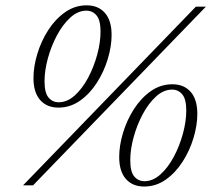

<svg xmlns="http://www.w3.org/2000/svg" viewBox="-20 -695 792 720"><path d="M66.5 0 714.5 -670H752L104 0ZM305 -675Q348.5 -675 373.5 -646.5Q398.5 -618 398.5 -564Q398.5 -521.5 384.2 -474Q370 -426.5 343.5 -385Q317 -343.5 280.2 -317.5Q243.5 -291.5 199 -291.5Q155.5 -291.5 130.5 -320Q105.5 -348.5 105.5 -402.5Q105.5 -445 119.8 -492.5Q134 -540 160.5 -581.5Q187 -623 223.8 -649Q260.5 -675 305 -675ZM200.5 -311.5Q232 -311.5 260.5 -337.2Q289 -363 310.5 -403.5Q332 -444 344.5 -490Q357 -536 357 -576.5Q357 -619.5 342 -637.2Q327 -655 304 -655Q272 -655 243.8 -629.2Q215.5 -603.5 193.8 -562.8Q172 -522 159.5 -476.2Q147 -430.5 147 -390Q147 -347 162 -329.2Q177 -311.5 200.5 -311.5ZM626.5 -379Q670 -379 695 -350.5Q720 -322 720 -268Q720 -225.5 705.8 -178Q691.5 -130.5 665 -89Q638.5 -47.5 601.8 -21.5Q565 4.5 520.5 4.5Q477 4.5 452 -24Q427 -52.5 427 -106.5Q427 -149 441.2 -196.5Q455.5 -244 482 -285.5Q508.5 -327 545.2 -353Q582 -379 626.5 -379ZM522 -15.5Q553.5 -15.5 582 -41.2Q610.5 -67 632 -107.5Q653.5 -148 666 -194Q678.5 -240 678.5 -280.5Q678.5 -323.5 663.5 -341.2Q648.5 -359 625.5 -359Q593.5 -359 565.2 -333.2Q537 -307.5 515.2 -266.8Q493.5 -226 481 -180.2Q468.5 -134.5 468.5 -94Q468.5 -51 483.5 -33.2Q498.5 -15.5 522 -15.5Z"/></svg>

Font: Newsreader 16pt Light
Style: Italic
Weight: 300
Italic angle: -17°
Designer: Hugues Gentile
Foundry: Production Type
Version: Version 1.003; ttfautohint (v1.8.3)